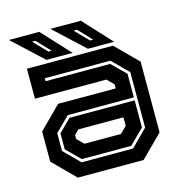

<svg xmlns="http://www.w3.org/2000/svg" viewBox="-103 -782 832 876"><g transform="rotate(-15 313.0 -344.0)"><path d="M158 0 55 -103V-245.5L158 -348.5H430V-368L399.5 -398.5H62V-540H468.5L571.5 -437V-103L468.5 0ZM197.5 -77 133.5 -140V-215.5L191.5 -273.5H499.5V-145L430.5 -77ZM192.5 -63H435.5L513.5 -141V-403L439.5 -477H129.5V-463H434.5L499.5 -399V-287.5H187.5L119.5 -220.5V-136ZM227 -141.5H399.5L430 -172V-212H217L196 -191V-172ZM478 -556H354.5L212.5 -688H356ZM388.5 -590 328.5 -653H312.5L373.5 -590ZM282 -556H158.5L16.5 -688H160ZM192.5 -590 132.5 -653H116.5L177.5 -590Z"/></g></svg>

Font: Tourney Thin
Style: Regular
Weight: 100
Designer: Tyler Finck
Foundry: Etcetera Type Co
Version: Version 1.015